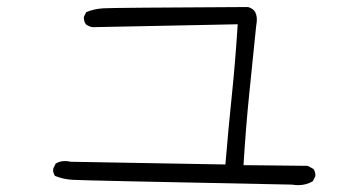

<svg xmlns="http://www.w3.org/2000/svg" viewBox="-20 -586 1040 549"><path d="M832.5 -56.6Q856.4 -56.6 874.5 -67.9L881.3 -81.5Q881.8 -83 881.8 -84Q881.8 -95.7 876 -103L859.9 -111.8L676.3 -113.8Q683.1 -224.6 692.9 -319.8L712.4 -511.2Q714.4 -522.5 714.4 -529.3Q714.4 -536.1 713.4 -540.5Q711.4 -551.3 705.3 -557.1Q699.2 -563 689 -565.9Q304.2 -564 276.1 -562.3Q248 -560.5 226.6 -551.3L220.2 -538.6Q219.7 -537.1 219.7 -536.1Q219.7 -523.9 226.1 -516.1Q234.4 -509.8 245.1 -508.3L659.7 -516.6Q652.8 -408.2 643.1 -315.2Q633.3 -222.2 624.5 -115.7L182.1 -123.5Q172.9 -125.5 167.2 -125.5Q161.6 -125.5 158.2 -125Q147.9 -123.5 139.2 -118.2L132.3 -104Q131.8 -102.5 131.8 -99.4Q131.8 -96.2 133.1 -91.8Q134.3 -87.4 137.2 -83Q161.1 -73.2 188.5 -71.8Q219.2 -69.8 815.4 -58.1Q824.7 -56.6 832.5 -56.6Z"/></svg>

Font: NaikaiFont
Style: ExtraLight
Weight: 200
Version: Version 1.89